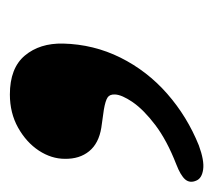

<svg xmlns="http://www.w3.org/2000/svg" viewBox="-60 -182 422 379"><g transform="rotate(-90 150.5 7.0)"><path d="M87.5 -3.5Q56.5 -8.5 41 -27.5Q25.5 -46.5 26 -75.5Q26 -102 42.2 -126.8Q58.5 -151.5 87.5 -167.8Q116.5 -184 153 -184Q205 -184 229.8 -154.5Q254.5 -125 253.5 -79Q252 -18.5 225.8 34.2Q199.5 87 154.5 126.5Q109.5 166 52.5 189Q22.5 200 5 197.5Q-12.5 195 -17 184Q-22.5 171.5 -14.8 162.2Q-7 153 15 144.5Q62.5 126 92.8 103Q123 80 137.8 58.5Q152.5 37 153 23.5Q153.5 13 147 8.8Q140.5 4.5 123 1.5Z"/></g></svg>

Font: Fraunces ExtraBold
Style: Italic
Weight: 800
Italic angle: -16°
Version: Version 1.000;[b76b70a41]